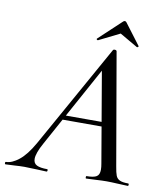

<svg xmlns="http://www.w3.org/2000/svg" viewBox="-124 -856 813 929"><g transform="rotate(10 282.0 -391.5)"><path d="M-34 -12Q-5 -12 29.5 -39.5Q64 -67 98 -127L382 -635Q384 -638 389 -638Q398 -638 400 -633L495 -84Q500 -53 505.5 -39Q511 -25 524.5 -18.5Q538 -12 566 -12Q570 -12 570 -6Q570 0 566 0Q551 0 519 -2Q483 -4 462 -4Q440 -4 408 -2Q376 0 362 0Q359 0 359 -6Q359 -12 362 -12Q397 -12 411 -21Q425 -30 425 -54Q425 -68 422 -84L344 -541L378 -585L129 -131Q100 -79 100 -51Q100 -29 117 -20.5Q134 -12 168 -12Q172 -12 171.5 -6Q171 0 167 0Q155 0 121 -2Q79 -4 58 -4Q37 -4 9 -2Q-19 0 -34 0Q-38 0 -38 -6Q-38 -12 -34 -12ZM201 -283H418L420 -261H186ZM301 -669Q298 -669 296 -671.5Q294 -674 296 -676L405 -778Q410 -783 414 -783Q420 -783 423 -778L500 -676L501 -674Q501 -672 498 -670Q495 -668 493 -669L405 -720L302 -669Z"/></g></svg>

Font: Cormorant Garamond Medium
Style: Italic
Weight: 500
Italic angle: -10°
Designer: Christian Thalmann (Catharsis Fonts)
Foundry: Catharsis Fonts
Version: Version 4.000